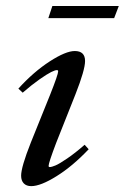

<svg xmlns="http://www.w3.org/2000/svg" viewBox="-20 -617 421 648"><path d="M143.1 -555.7 156.7 -596.7H380.9L365.2 -555.7ZM85.4 11.2Q69.3 11.2 60.3 2Q51.3 -7.3 51.3 -23.9Q51.3 -53.2 84 -135.7L149.4 -297.9Q176.3 -365.7 176.3 -376.5Q176.3 -380.4 171.9 -380.4Q166 -380.4 152.6 -373.8Q139.2 -367.2 113 -348.9Q86.9 -330.6 56.6 -304.2L42 -317.9Q93.3 -374.5 147.7 -409.7Q202.1 -444.8 232.4 -444.8Q267.1 -444.8 267.1 -411.1Q267.1 -381.3 234.9 -299.3L169.4 -134.3Q144 -67.4 144 -57.1Q144 -53.2 147.9 -53.2Q154.3 -53.2 167.2 -58.6Q180.2 -64 207 -82.3Q233.9 -100.6 265.6 -128.4L279.3 -113.3Q225.1 -56.2 171.1 -22.5Q117.2 11.2 85.4 11.2Z"/></svg>

Font: Elstob Medium
Style: Italic
Weight: 500
Italic angle: -20°
Designer: Peter S. Baker
Version: Version 1.015